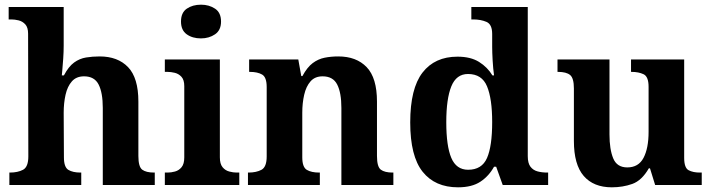

<svg xmlns="http://www.w3.org/2000/svg" viewBox="-20 -790 3042 820"><path d="M20 0V-53H22Q56 -53 78.5 -65Q101 -77 101 -122L100 -646Q100 -672.9 88 -686Q76 -699 59.5 -703Q43 -707 29 -707H17V-760H252V-595Q252 -569 250 -539.6Q248 -510.2 246 -489.1Q244 -468 244 -468H253Q273 -506 296.5 -523Q320 -540 347.5 -544.5Q375 -549 405.6 -549Q483 -549 527 -503.2Q571 -457.4 571 -356V-123.8Q571 -77.6 587.5 -65.3Q604 -53 638 -53H641V0H419V-329Q419 -394 401.2 -429Q383.4 -464 339 -464Q306 -464 287 -442.5Q268 -421 260 -385.5Q252 -350 252 -309L253 -118Q253 -76 272 -64.5Q291 -53 324 -53H327V0Z M684 0V-53H696Q711 -53 727.5 -57.5Q744 -62 755.5 -75.9Q767 -89.8 767 -117.7V-422Q767 -448.9 755 -462Q743 -475 726.5 -479Q710 -483 696 -483H684V-536H919V-118Q919 -90 930.5 -76Q942 -62 959 -57.5Q976 -53 990 -53H1002V0ZM838.1 -626Q802 -626 777.5 -643.5Q753 -661 753 -698Q753 -736 777.8 -753Q802.5 -770 838.5 -770Q873 -770 898.5 -753Q924 -736 924 -698Q924 -661 898.4 -643.5Q872.8 -626 838.1 -626Z M1039 0V-53H1041Q1075 -53 1097 -65Q1119 -77 1119 -122V-418.4Q1119 -460.2 1099.5 -471.6Q1080 -483 1047 -483H1044V-536H1254L1266.7 -465H1271.5Q1292 -503 1315.5 -520.5Q1339 -538 1366.3 -543.5Q1393.7 -549 1424.9 -549Q1502 -549 1546 -503.2Q1590 -457.4 1590 -356V-123.8Q1590 -77.6 1606.5 -65.3Q1623 -53 1657 -53H1660V0H1438V-329Q1438 -394 1420.1 -429Q1402.3 -464 1357.8 -464Q1325 -464 1306.2 -442.5Q1287.3 -420.9 1279.2 -385.5Q1271 -350.1 1271 -309V-118Q1271 -76 1290.5 -64.5Q1310 -53 1343 -53H1346V0Z M1936 10Q1838 10 1785 -56.5Q1732 -123 1732 -267Q1732 -412 1784.5 -480Q1837 -548 1934 -548Q1990 -548 2026 -525.5Q2062 -503 2083 -468H2090Q2086 -496.5 2084 -531.2Q2082 -566 2082 -590V-645Q2082 -686 2057.8 -696.5Q2033.5 -707 2000.9 -707H1993V-760H2234V-123Q2234 -93 2245.5 -78Q2257 -63 2275.8 -58Q2294.6 -53 2317 -53H2321V0H2127L2099 -78H2090Q2068 -38 2031.7 -14Q1995.5 10 1936 10ZM1979.3 -65Q2038 -65 2060 -115.3Q2082 -165.6 2082 -269Q2082 -368.2 2060.1 -421.1Q2038.3 -474 1978.7 -474Q1929 -474 1907.5 -421.1Q1886 -368.1 1886 -268Q1886 -166.5 1907.4 -115.8Q1928.9 -65 1979.3 -65Z M2593 10Q2515 10 2473 -38.5Q2431 -87 2431 -188V-412Q2431 -456 2415 -469.5Q2399 -483 2363 -483H2361V-536H2583V-216Q2583 -152 2599 -113.5Q2615 -75 2659 -75Q2707 -75 2728.5 -116Q2750 -157 2750 -227V-419Q2750 -463 2728.5 -473Q2707 -483 2678 -483H2675V-536H2902V-116Q2902 -73 2921 -63Q2940 -53 2969 -53H2977V0H2778L2756 -71H2751Q2721 -19 2680.5 -4.5Q2640 10 2593 10Z"/></svg>

Font: Noto Naskh Arabic UI
Style: Regular
Weight: 400
Designer: Monotype Design Team, David Williams, Mohamad Dakak and Nizar Qandah
Foundry: Monotype Imaging Inc.
Version: Version 2.014